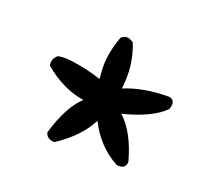

<svg xmlns="http://www.w3.org/2000/svg" viewBox="-66 -704 537 481"><g transform="rotate(20 202.0 -464.0)"><path d="M41 -493Q41 -506 52 -515Q60 -517 69 -517Q85 -517 109.5 -512.5Q134 -508 151 -503Q168 -498 170 -497Q170 -502 169 -512Q168 -522 168 -532Q168 -568 184 -612Q191 -619 200 -619Q206 -619 217 -612Q233 -571 233 -529Q233 -516 231 -494Q281 -515 350 -515Q363 -512 363 -500Q363 -494 360 -486Q327 -453 251 -434Q289 -400 309 -327Q309 -309 290 -309Q285 -309 283 -310Q230 -339 201 -397Q177 -349 118 -310Q97 -310 93 -327Q115 -402 150 -434Q94 -442 42 -486Q42 -487 41.5 -489Q41 -491 41 -493Z"/></g></svg>

Font: Gorditas
Style: Bold
Weight: 700
Designer: Gustavo Dipre (gbrenda1987@gmail.com)
Foundry: Gustavo Dipre (gbrenda1987@gmail.com)
Version: Version 001.001